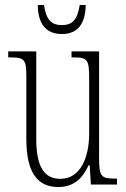

<svg xmlns="http://www.w3.org/2000/svg" viewBox="-20 -743 509 773"><path d="M229 -606C295 -606 324 -650 325 -723H301C291 -661 270 -642 229 -642C187 -642 166 -663 157 -723H132C133 -649 163 -606 229 -606ZM215 10C275 10 312 -23 337 -78H341L346 0H451V-24H448C389 -24 379 -29 379 -103V-536H268V-512H271C333 -512 339 -505 339 -425V-206C339 -107 303 -23 223 -23C155 -23 126 -76 126 -184V-536H13V-512H17C76 -512 86 -506 86 -440V-184C86 -45 133 10 215 10Z"/></svg>

Font: Noto Serif Devanagari ExtraCondensed ExtraLight
Style: Regular
Weight: 200
Width: 2
Designer: Universal Thirst, Indian Type Foundry and the Monotype Design Team
Foundry: Monotype Imaging Inc.
Version: Version 2.004